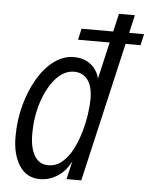

<svg xmlns="http://www.w3.org/2000/svg" viewBox="-52 -764 642 817"><g transform="rotate(5 268.5 -355.0)"><path d="M259 -595 270 -643H537L526 -595ZM262 0 284 -94 283 -84Q262 -38 226 -14Q190 10 149 10Q92 10 61 -37.5Q30 -85 30 -161Q30 -232 47.5 -296.5Q65 -361 95 -411.5Q125 -462 164.5 -491Q204 -520 249 -520Q284 -520 310 -504.5Q336 -489 350 -460.5Q364 -432 360 -392L346 -386L423 -720H491L325 0ZM179 -52Q213 -52 239 -74.5Q265 -97 283 -132.5Q301 -168 312.5 -208.5Q324 -249 329 -286Q334 -323 334 -347Q334 -403 312.5 -430.5Q291 -458 255 -458Q212 -458 177 -419Q142 -380 121 -316.5Q100 -253 100 -178Q100 -120 120 -86Q140 -52 179 -52Z"/></g></svg>

Font: Instrument Sans Condensed
Style: Italic
Weight: 400
Width: 3
Italic angle: -13°
Designer: Rodrigo Fuenzalida
Foundry: fragTYPE
Version: Version 1.000;gftools[0.9.28]